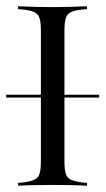

<svg xmlns="http://www.w3.org/2000/svg" viewBox="-22 -591 336 611"><path d="M-2.4 -280.6V-289.5H293.5V-280.6ZM137.1 -2.4Q115.3 -2.4 96 -2Q76.6 -1.6 61.3 -1.2Q46 -0.8 35.5 0V-8.9L52.4 -10.5Q75.8 -13.7 87.9 -19.4Q100 -25 104 -38.7Q108.1 -52.4 108.1 -78.2V-492.7Q108.1 -519.4 104 -532.7Q100 -546 87.9 -552Q75.8 -558.1 52.4 -560.5L35.5 -562.1V-571Q46 -571 61.3 -570.2Q76.6 -569.4 96 -569Q115.3 -568.5 137.1 -568.5H146H154Q175.8 -568.5 195.2 -569Q214.5 -569.4 229.4 -570.2Q244.4 -571 254.8 -571V-562.1L238.7 -560.5Q215.3 -558.1 203.2 -552Q191.1 -546 187.1 -532.7Q183.1 -519.4 183.1 -492.7V-78.2Q183.1 -52.4 187.1 -38.7Q191.1 -25 203.2 -19.4Q215.3 -13.7 238.7 -10.5L254.8 -8.9V0Q244.4 -0.8 229.4 -1.2Q214.5 -1.6 195.2 -2Q175.8 -2.4 154 -2.4H146Z"/></svg>

Font: Playfair 144pt SemiCondensed Light
Style: Regular
Weight: 300
Width: 4
Designer: Claus Eggers Sørensen
Foundry: Claus Eggers Sørensen
Version: Version 2.203